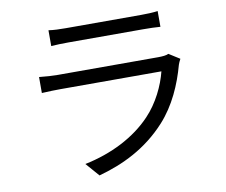

<svg xmlns="http://www.w3.org/2000/svg" viewBox="-84 -849 1168 994"><g transform="rotate(-10 500.0 -352.0)"><path d="M231 -745V-662C258 -664 290 -665 321 -665C376 -665 657 -665 713 -665C747 -665 781 -664 805 -662V-745C781 -741 746 -740 714 -740C655 -740 375 -740 321 -740C289 -740 257 -741 231 -745ZM878 -481 821 -517C810 -511 789 -509 766 -509C715 -509 289 -509 239 -509C212 -509 178 -511 141 -515V-431C177 -433 215 -434 239 -434C299 -434 721 -434 770 -434C752 -362 712 -277 651 -213C566 -123 441 -59 299 -30L361 41C488 6 614 -53 719 -168C793 -249 838 -353 865 -452C867 -459 873 -472 878 -481Z"/></g></svg>

Font: Source Han Sans JP
Style: Regular
Weight: 400
Designer: Ryoko NISHIZUKA 西塚涼子 (kana, bopomofo & ideographs); Paul D. Hunt (Latin, Greek & Cyrillic); Sandoll Communications 산돌커뮤니
Foundry: Adobe
Version: Version 2.004;hotconv 1.0.118;makeotfexe 2.5.65603